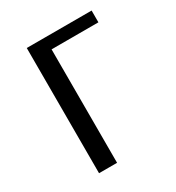

<svg xmlns="http://www.w3.org/2000/svg" viewBox="-129 -582 609 664"><g transform="rotate(-30 176.0 -250.0)"><path d="M334 -453H147V0H75V-500H334Z"/></g></svg>

Font: Arsenal
Style: Regular
Weight: 400
Designer: Andrij Shevchenko
Foundry: Stairsfor.com
Version: Version 1.000